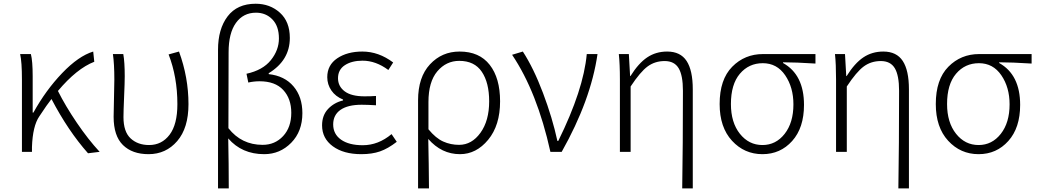

<svg xmlns="http://www.w3.org/2000/svg" viewBox="-20 -828 5658 1047"><path d="M523.4 0 460 7.8Q351.6 -114.3 260.7 -288.1Q237.3 -258.8 194.3 -193.4Q158.2 -140.6 154.3 -26.4V0H99.6V-394.5Q99.6 -490.2 89.8 -533.2H148.4Q158.2 -495.1 158.2 -412.1V-213.9H162.1Q229.5 -335.9 318.8 -429.2Q408.2 -522.5 488.3 -546.9L494.1 -491.2Q398.4 -454.1 295.9 -332Q336.9 -250 398.9 -158.7Q460.9 -67.4 523.4 0Z M790 12.7Q701.2 12.7 650.4 -37.1Q599.6 -86.9 599.6 -191.4Q599.6 -225.6 601.6 -293Q603.5 -360.4 603.5 -394.5Q603.5 -479.5 595.7 -533.2H652.3Q660.2 -489.3 660.2 -412.1Q660.2 -377.9 656.7 -299.3Q653.3 -220.7 653.3 -189.5Q653.3 -109.4 692.4 -73.2Q731.4 -37.1 793 -37.1Q862.3 -37.1 904.8 -93.3Q947.3 -149.4 947.3 -259.8Q947.3 -408.2 899.4 -531.2L956.1 -546.9Q1007.8 -406.2 1007.8 -259.8Q1007.8 -129.9 946.3 -58.6Q884.8 12.7 790 12.7Z M1168.9 199.2V-556.6Q1168.9 -669.9 1221.2 -738.8Q1273.4 -807.6 1374 -807.6Q1452.1 -807.6 1506.3 -758.8Q1560.5 -710 1560.5 -621.1Q1560.5 -499 1445.3 -428.7V-423.8Q1532.2 -414.1 1580.6 -356.9Q1628.9 -299.8 1628.9 -210.9Q1628.9 -111.3 1567.9 -49.3Q1506.8 12.7 1420.9 12.7Q1298.8 12.7 1224.6 -73.2Q1227.5 66.4 1227.5 199.2ZM1412.1 -38.1Q1479.5 -38.1 1523.9 -85.9Q1568.4 -133.8 1568.4 -212.9Q1568.4 -290 1524.4 -337.4Q1480.5 -384.8 1395.5 -384.8Q1364.3 -384.8 1334 -377.9L1324.2 -425.8Q1413.1 -445.3 1457 -500Q1501 -554.7 1501 -618.2Q1501 -685.5 1465.3 -722.2Q1429.7 -758.8 1376 -758.8Q1306.6 -758.8 1266.6 -703.1Q1226.6 -647.5 1226.6 -543Q1225.6 -405.3 1225.6 -128.9Q1296.9 -38.1 1412.1 -38.1Z M1950.2 12.7Q1853.5 12.7 1794.9 -30.3Q1736.3 -73.2 1736.3 -144.5Q1736.3 -199.2 1769 -233.9Q1801.8 -268.6 1850.6 -280.3V-285.2Q1809.6 -301.8 1787.1 -334.5Q1764.6 -367.2 1764.6 -407.2Q1764.6 -473.6 1819.3 -510.3Q1874 -546.9 1956.1 -546.9Q2044.9 -546.9 2124 -487.3L2097.7 -446.3Q2029.3 -497.1 1957 -497.1Q1898.4 -497.1 1860.8 -472.7Q1823.2 -448.2 1823.2 -401.4Q1823.2 -357.4 1859.4 -330.1Q1895.5 -302.7 1967.8 -302.7Q2002.9 -302.7 2030.3 -304.7V-253.9Q1983.4 -256.8 1952.1 -256.8Q1877 -256.8 1836.9 -229Q1796.9 -201.2 1796.9 -149.4Q1796.9 -96.7 1839.8 -66.4Q1882.8 -36.1 1958 -36.1Q2043 -36.1 2115.2 -96.7L2143.6 -54.7Q2095.7 -17.6 2052.2 -2.4Q2008.8 12.7 1950.2 12.7Z M2259.8 199.2V-281.2Q2259.8 -407.2 2324.7 -477.1Q2389.6 -546.9 2486.3 -546.9Q2593.8 -546.9 2650.4 -474.6Q2707 -402.3 2707 -275.4Q2707 -144.5 2642.1 -65.9Q2577.1 12.7 2488.3 12.7Q2387.7 12.7 2315.4 -70.3Q2318.4 66.4 2319.3 199.2ZM2483.4 -38.1Q2552.7 -38.1 2600.1 -104Q2647.5 -169.9 2647.5 -275.4Q2647.5 -377 2607.4 -436.5Q2567.4 -496.1 2484.4 -496.1Q2413.1 -496.1 2364.7 -439Q2316.4 -381.8 2316.4 -271.5V-123Q2356.4 -74.2 2397 -56.2Q2437.5 -38.1 2483.4 -38.1Z M2981.4 0Q2909.2 -326.2 2772.5 -529.3L2831.1 -546.9Q2889.6 -457 2940.9 -321.3Q2992.2 -185.5 3019.5 -59.6H3024.4Q3162.1 -338.9 3179.7 -533.2H3238.3Q3202.1 -282.2 3043 0Z M3700.2 199.2Q3704.1 -36.1 3704.1 -333Q3704.1 -417 3680.7 -456.1Q3657.2 -495.1 3604.5 -495.1Q3551.8 -495.1 3511.7 -465.8Q3471.7 -436.5 3418.9 -356.4V0H3360.4V-394.5Q3360.4 -479.5 3354.5 -533.2H3409.2L3416 -413.1H3418Q3461.9 -483.4 3509.3 -515.1Q3556.6 -546.9 3618.2 -546.9Q3690.4 -546.9 3724.1 -495.6Q3757.8 -444.3 3757.8 -340.8V199.2Z M4137.7 12.7Q4039.1 12.7 3971.7 -60.5Q3904.3 -133.8 3904.3 -260.7Q3904.3 -394.5 3972.7 -463.9Q4041 -533.2 4140.6 -533.2H4426.8V-481.4Q4319.3 -488.3 4250 -488.3V-484.4Q4364.3 -420.9 4364.3 -255.9Q4364.3 -130.9 4299.8 -59.1Q4235.4 12.7 4137.7 12.7ZM4137.7 -37.1Q4210.9 -37.1 4258.8 -98.1Q4306.6 -159.2 4306.6 -258.8Q4306.6 -351.6 4261.7 -417.5Q4216.8 -483.4 4139.6 -483.4Q4063.5 -483.4 4014.6 -425.8Q3965.8 -368.2 3965.8 -260.7Q3965.8 -160.2 4014.6 -98.6Q4063.5 -37.1 4137.7 -37.1Z M4878.9 199.2Q4882.8 -36.1 4882.8 -333Q4882.8 -417 4859.4 -456.1Q4835.9 -495.1 4783.2 -495.1Q4730.5 -495.1 4690.4 -465.8Q4650.4 -436.5 4597.7 -356.4V0H4539.1V-394.5Q4539.1 -479.5 4533.2 -533.2H4587.9L4594.7 -413.1H4596.7Q4640.6 -483.4 4688 -515.1Q4735.4 -546.9 4796.9 -546.9Q4869.1 -546.9 4902.8 -495.6Q4936.5 -444.3 4936.5 -340.8V199.2Z M5316.4 12.7Q5217.8 12.7 5150.4 -60.5Q5083 -133.8 5083 -260.7Q5083 -394.5 5151.4 -463.9Q5219.7 -533.2 5319.3 -533.2H5605.5V-481.4Q5498 -488.3 5428.7 -488.3V-484.4Q5543 -420.9 5543 -255.9Q5543 -130.9 5478.5 -59.1Q5414.1 12.7 5316.4 12.7ZM5316.4 -37.1Q5389.6 -37.1 5437.5 -98.1Q5485.4 -159.2 5485.4 -258.8Q5485.4 -351.6 5440.4 -417.5Q5395.5 -483.4 5318.4 -483.4Q5242.2 -483.4 5193.4 -425.8Q5144.5 -368.2 5144.5 -260.7Q5144.5 -160.2 5193.4 -98.6Q5242.2 -37.1 5316.4 -37.1Z"/></svg>

Font: Bpmf Zihi Sans Light
Style: Light
Weight: 300
Foundry: But Ko
Version: Version 1.320